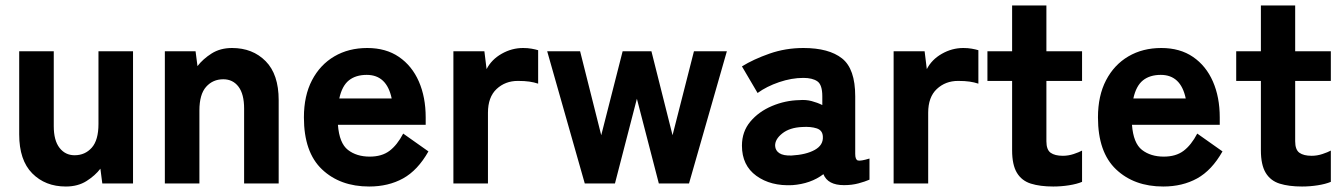

<svg xmlns="http://www.w3.org/2000/svg" viewBox="-20 -669 4897 700"><path d="M220 11Q145 11 97.5 -37Q50 -85 50 -179V-482H176V-209Q176 -157 197 -130Q218 -103 252 -103Q290 -103 314.5 -130.5Q339 -158 339 -217V-482H465V0H353L346 -54Q327 -29 295.5 -9Q264 11 220 11Z M581 0V-482H693L700 -428Q720 -454 751.5 -474Q783 -494 826 -494Q901 -494 948.5 -446Q996 -398 996 -304V0H870V-273Q870 -326 849.5 -353Q829 -380 794 -380Q756 -380 731.5 -352.5Q707 -325 707 -266V0Z M1326 11Q1220 11 1154 -51.5Q1088 -114 1088 -241Q1088 -320 1117.5 -376.5Q1147 -433 1199 -463.5Q1251 -494 1319 -494Q1387 -494 1434.5 -461.5Q1482 -429 1507 -372Q1532 -315 1532 -241V-214H1212Q1217 -147 1248.5 -122.5Q1280 -98 1328 -98Q1372 -98 1400 -119Q1428 -140 1450 -182L1542 -117Q1503 -48 1449.5 -18.5Q1396 11 1326 11ZM1217 -310H1408Q1390 -396 1317 -396Q1277 -396 1252 -376Q1227 -356 1217 -310Z M1633 0V-482H1746L1754 -417Q1772 -452 1809 -473Q1846 -494 1887 -494Q1904 -494 1918 -491.5Q1932 -489 1942 -486V-364Q1927 -369 1910 -371.5Q1893 -374 1868 -374Q1822 -374 1790.5 -344.5Q1759 -315 1759 -258V0Z M2112 0 1975 -482H2095L2172 -176L2250 -482H2355L2432 -176L2510 -482H2630L2492 0H2382L2302 -309L2222 0Z M2869 6Q2790 10 2737.5 -28Q2685 -66 2685 -138Q2685 -189 2715.5 -225.5Q2746 -262 2794.5 -282.5Q2843 -303 2895 -304Q2918 -306 2939 -300.5Q2960 -295 2978 -286V-318Q2978 -360 2960 -372.5Q2942 -385 2909 -385Q2866 -385 2820.5 -369.5Q2775 -354 2742 -330L2685 -427Q2727 -453 2785.5 -473.5Q2844 -494 2909 -494Q3002 -494 3050 -456Q3098 -418 3098 -318V-108Q3098 -87 3107.5 -84Q3117 -81 3150 -91V-14Q3134 -7 3110 -0.5Q3086 6 3057 6Q2998 6 2982 -34Q2936 1 2869 6ZM2866 -102Q2919 -105 2950.5 -122.5Q2982 -140 2980 -171Q2979 -194 2957.5 -201Q2936 -208 2905 -206Q2859 -204 2832 -182.5Q2805 -161 2806 -137Q2807 -120 2821.5 -110.5Q2836 -101 2866 -102Z M3238 0V-482H3351L3359 -417Q3377 -452 3414 -473Q3451 -494 3492 -494Q3509 -494 3523 -491.5Q3537 -489 3547 -486V-364Q3532 -369 3515 -371.5Q3498 -374 3473 -374Q3427 -374 3395.5 -344.5Q3364 -315 3364 -258V0Z M3820 11Q3772 11 3738.5 0.5Q3705 -10 3687.5 -39Q3670 -68 3670 -121V-374H3580V-482H3670V-649H3795V-482H3925V-374H3795V-154Q3795 -123 3810.5 -112Q3826 -101 3855 -101Q3875 -101 3894.5 -107.5Q3914 -114 3925 -120V-6Q3906 2 3877.5 6.5Q3849 11 3820 11Z M4221 11Q4115 11 4049 -51.5Q3983 -114 3983 -241Q3983 -320 4012.5 -376.5Q4042 -433 4094 -463.5Q4146 -494 4214 -494Q4282 -494 4329.5 -461.5Q4377 -429 4402 -372Q4427 -315 4427 -241V-214H4107Q4112 -147 4143.5 -122.5Q4175 -98 4223 -98Q4267 -98 4295 -119Q4323 -140 4345 -182L4437 -117Q4398 -48 4344.5 -18.5Q4291 11 4221 11ZM4112 -310H4303Q4285 -396 4212 -396Q4172 -396 4147 -376Q4122 -356 4112 -310Z M4727 11Q4679 11 4645.5 0.5Q4612 -10 4594.5 -39Q4577 -68 4577 -121V-374H4487V-482H4577V-649H4702V-482H4832V-374H4702V-154Q4702 -123 4717.5 -112Q4733 -101 4762 -101Q4782 -101 4801.5 -107.5Q4821 -114 4832 -120V-6Q4813 2 4784.5 6.5Q4756 11 4727 11Z"/></svg>

Font: Zen Kaku Gothic Antique Black
Style: Regular
Weight: 900
Designer: Yoshimichi Ohira
Foundry: Positype
Version: Version 1.001